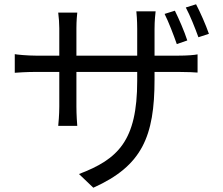

<svg xmlns="http://www.w3.org/2000/svg" viewBox="-20 -813 1040 897"><path d="M797 -763 749 -748C768 -710 791 -650 806 -607L855 -624C842 -665 815 -727 797 -763ZM896 -793 848 -778C868 -741 891 -683 907 -639L956 -655C942 -696 915 -757 896 -793ZM49 -560V-473C60 -474 105 -477 149 -477H257V-315C257 -277 253 -234 252 -225H341C340 -234 337 -278 337 -315V-477H621V-435C621 -155 531 -69 349 0L416 64C644 -38 702 -176 702 -442V-477H812C856 -477 892 -475 903 -474V-559C889 -556 856 -553 811 -553H702V-678C702 -718 706 -750 707 -760H617C618 -751 621 -718 621 -678V-553H337V-682C337 -716 340 -745 341 -754H252C255 -731 257 -703 257 -681V-553H149C107 -553 58 -558 49 -560Z"/></svg>

Font: Noto Sans CJK SC
Style: Regular
Weight: 400
Designer: Ryoko NISHIZUKA 西塚涼子 (kana, bopomofo & ideographs); Paul D. Hunt (Latin, Greek & Cyrillic); Sandoll Communications 산돌커뮤니
Foundry: Adobe
Version: Version 2.004;hotconv 1.0.118;makeotfexe 2.5.65603